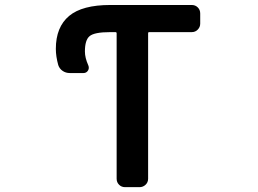

<svg xmlns="http://www.w3.org/2000/svg" viewBox="-20 -775 1040 774"><path d="M484.4 -20.5Q469.7 -20.5 460 -30.3Q450.2 -40 450.2 -54.7V-640.6Q450.2 -645.5 445.3 -645.5H424.8Q359.4 -645.5 340.8 -628.9Q322.3 -613.3 322.3 -567.4Q322.3 -542 335.9 -511.7Q340.8 -500 334.5 -490.2Q328.1 -480.5 316.4 -480.5H261.7Q245.1 -480.5 232.4 -489.3Q219.7 -498 214.8 -512.7Q205.1 -547.9 205.1 -578.1Q205.1 -666 258.8 -710.9Q311.5 -754.9 424.8 -754.9H752.9Q767.6 -754.9 777.3 -745.1Q787.1 -735.4 787.1 -720.7V-679.7Q787.1 -666 777.3 -655.8Q767.6 -645.5 752.9 -645.5H581.1Q577.1 -645.5 577.1 -640.6V-54.7Q577.1 -40 566.9 -30.3Q556.6 -20.5 542 -20.5Z"/></svg>

Font: Rounded-L Mgen+ 1m medium
Style: Regular
Weight: 500
Designer: [Source Han Sans]
Ryoko NISHIZUKA  (kana & ideographs); Paul D. Hunt (Latin, Greek & Cyrillic); Wenlong ZHANG  (bopomofo
Version: Version 1.059.20150602